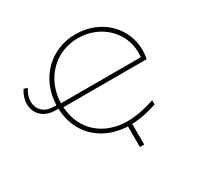

<svg xmlns="http://www.w3.org/2000/svg" viewBox="-180 -911 1313 1281"><g transform="rotate(-30 476.0 -270.5)"><path d="M182 -330H203C210 -124 361 -2 546 4V163H579V4C650 1 715 -14 773 -34V-66C711 -46 638 -27 561 -27C389 -27 247 -134 237 -322H878C883 -345 885 -367 885 -389C885 -561 746 -704 549 -704C353 -704 209 -556 203 -357H185C106 -357 66 -405 66 -463C66 -492 76 -523 96 -552L68 -562C47 -530 36 -495 36 -462C36 -391 86 -330 182 -330ZM236 -353C240 -536 373 -673 549 -673C726 -673 853 -542 853 -389C853 -377 853 -365 851 -353Z"/></g></svg>

Font: Chess Sans ExtraLight
Style: Regular
Weight: 275
Designer: Wolf Bōese
Foundry: Wolf Bōese
Version: Version 7.223;Glyphs 3.3 (3306)